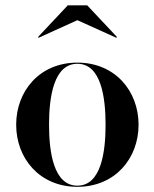

<svg xmlns="http://www.w3.org/2000/svg" viewBox="-20 -712 597 742"><path d="M279 -634 429.5 -566 432 -569 317 -691.5H242L127 -569L129 -566ZM42.5 -230C42.5 -100 133 10 279 10C425 10 515.5 -100 515.5 -230C515.5 -360 425 -470 279 -470C133 -470 42.5 -360 42.5 -230ZM169.5 -230C169.5 -336.5 187.5 -465.5 279 -465.5C370.5 -465.5 388 -336.5 388 -230C388 -123.5 370.5 5.5 279 5.5C187.5 5.5 169.5 -123.5 169.5 -230Z"/></svg>

Font: Bodoni* 36pt Medium
Style: Regular
Weight: 500
Version: Version 2.3